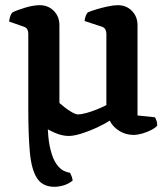

<svg xmlns="http://www.w3.org/2000/svg" viewBox="-20 -520 645 740"><path d="M190 200Q144 200 122.5 166.5Q101 133 95 66Q89 -1 89 -103L163 -64Q163 -27 166.5 8.5Q170 44 179.5 74Q189 104 206 123Q223 142 250 146Q252 149 255.5 158Q259 167 260 176Q244 189 225 194.5Q206 200 190 200ZM245 4Q220 4 193 -7.5Q166 -19 142 -35.5Q118 -52 103.5 -68Q89 -84 89 -93V-391Q89 -400 85 -407Q81 -414 72 -417L15 -437Q17 -451 20 -459Q23 -467 28 -472Q45 -481 77 -490.5Q109 -500 133 -500Q166 -500 187.5 -478Q209 -456 209 -423V-123Q218 -115 231 -105Q244 -95 258 -87Q272 -79 281 -79Q292 -79 311 -84Q330 -89 351.5 -97.5Q373 -106 390 -115V-391Q390 -399 386 -406.5Q382 -414 373 -417L306 -439Q307 -451 311 -460Q315 -469 318 -472Q329 -477 350 -483.5Q371 -490 394.5 -495Q418 -500 434 -500Q467 -500 488.5 -478Q510 -456 510 -423V-75L577 -68Q580 -64 583 -55.5Q586 -47 586 -36Q580 -28 564 -19.5Q548 -11 529 -5.5Q510 0 495 0Q464 0 439 -16Q414 -32 403 -55Q383 -42 354 -28.5Q325 -15 295 -5.5Q265 4 245 4Z"/></svg>

Font: Texturina 12pt SemiBold
Style: Regular
Weight: 600
Designer: Guillermo Torres Carreño
Foundry: Omnibus-Type
Version: Version 1.002